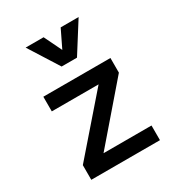

<svg xmlns="http://www.w3.org/2000/svg" viewBox="-187 -916 960 1036"><g transform="rotate(-30 293.0 -397.5)"><path d="M78.1 0V-91.3L369.6 -426.3H78.1V-517.6H496.1V-426.3L207 -91.3H505.9V0ZM245.1 -609.4 127.9 -794.9H239.7L293 -685.1L346.2 -794.9H458L340.8 -609.4Z"/></g></svg>

Font: Caskaydia Cove Medium
Style: Regular
Weight: 500
Monospace: yes
Designer: Aaron Bell
Foundry: Saja Typeworks
Version: Version 4.300; ttfautohint (v1.8.3)